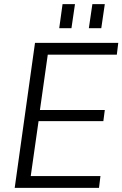

<svg xmlns="http://www.w3.org/2000/svg" viewBox="-20 -907 591 927"><path d="M112 -57H465L458 0H51L149 -700H551L544 -643H195L217 -688L169 -349L157 -376H486L479 -322H149L170 -349L122 -12ZM342 -887 325 -771H266L282 -887ZM486 -887 469 -771H409L426 -887Z"/></svg>

Font: Pathway Extreme 28pt Light
Style: Italic
Weight: 300
Italic angle: -8°
Designer: Eduardo Rodriguez Tunni
Foundry: Eduardo Rodriguez Tunni
Version: Version 1.001;gftools[0.9.26]